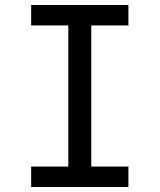

<svg xmlns="http://www.w3.org/2000/svg" viewBox="-20 -750 640 770"><path d="M105 0V-82H254V-648H105V-730H495V-648H346V-82H495V0Z"/></svg>

Font: NKDuy Mono
Style: Regular
Weight: 400
Monospace: yes
Designer: NKDuy
Foundry: NKDuy
Version: Version 2.251; ttfautohint (v1.8.4.7-5d5b)